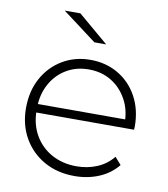

<svg xmlns="http://www.w3.org/2000/svg" viewBox="-82 -794 761 868"><g transform="rotate(10 298.5 -360.5)"><path d="M318 4Q239 4 178.5 -30Q118 -64 83.5 -124Q49 -184 49 -261Q49 -339 81.5 -398.5Q114 -458 171 -492Q228 -526 299 -526Q370 -526 426.5 -493Q483 -460 515.5 -400.5Q548 -341 548 -263Q548 -260 547.5 -256.5Q547 -253 547 -249H86V-288H520L500 -269Q501 -330 474.5 -378.5Q448 -427 403 -454.5Q358 -482 299 -482Q241 -482 195.5 -454.5Q150 -427 124 -378.5Q98 -330 98 -268V-259Q98 -195 126.5 -145.5Q155 -96 205 -68.5Q255 -41 319 -41Q369 -41 412.5 -59Q456 -77 486 -114L515 -81Q481 -39 429.5 -17.5Q378 4 318 4ZM302 -607 145 -725H217L356 -607Z"/></g></svg>

Font: Montserrat Thin Light
Style: Regular
Weight: 300
Version: Version 9.000